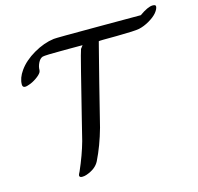

<svg xmlns="http://www.w3.org/2000/svg" viewBox="-112 -836 1057 1023"><g transform="rotate(-15 416.5 -324.5)"><path d="M742 -683Q790 -717 816 -717Q833 -717 833 -708Q833 -694 817 -674Q801 -655 771.5 -638Q742 -621 714 -615Q691 -610 588 -609Q490 -609 490 -607L483 -580Q476 -554 461.5 -496Q447 -438 435 -392Q382 -178 377 -160Q351 -67 314 8Q295 46 242 64Q231 68 218 68Q203 68 203 57Q203 52 211 38Q247 -44 267 -116Q269 -124 298 -241Q327 -358 355.5 -471Q384 -584 388 -592L401 -609H302Q193 -609 180 -605Q165 -600 155 -580Q145 -560 145 -541Q145 -536 142 -529Q135 -516 112.5 -500.5Q90 -485 70 -479Q57 -474 49 -474Q34 -474 34 -490Q34 -526 61 -564Q92 -608 149 -641Q206 -674 261 -681Q272 -683 507 -683Z"/></g></svg>

Font: MathJax_Caligraphic
Style: Regular
Weight: 400
Version: Version 1.1